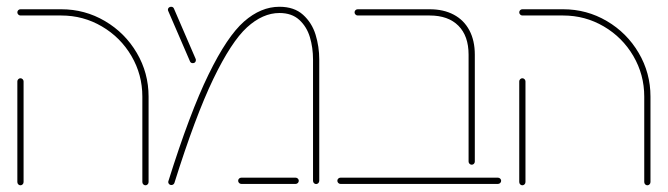

<svg xmlns="http://www.w3.org/2000/svg" viewBox="-20 -546 1983 570"><path d="M31.5 -5.6V-304.4Q31.5 -308.1 34.3 -310.9Q37 -313.7 40.7 -313.7Q44.4 -313.7 47.2 -310.9Q50 -308.1 50 -304.4V-5.6Q50 -1.5 47.2 1.3Q44.4 4.1 40.7 4.1Q37 4.1 34.3 1.3Q31.5 -1.5 31.5 -5.6ZM411.9 4.1Q408.1 4.1 405.4 1.3Q402.6 -1.5 402.6 -5.6V-259.3Q402.6 -324.4 370.2 -379.8Q337.8 -435.2 282.4 -467.6Q227 -500 161.9 -500H40.7Q37 -500 34.3 -502.8Q31.5 -505.6 31.5 -509.3Q31.5 -513.3 34.3 -515.9Q37 -518.5 40.7 -518.5H161.9Q231.9 -518.5 291.5 -483.5Q351.1 -448.5 386.1 -388.9Q421.1 -329.3 421.1 -259.3V-5.6Q421.1 -1.5 418.3 1.3Q415.6 4.1 411.9 4.1Z M480 -8.5Q543.7 -211.5 599.1 -324.8Q654.4 -438.1 704.4 -482Q754.4 -525.9 809.6 -525.9Q853.3 -525.9 879.6 -502.2Q905.9 -478.5 916.9 -443Q927.8 -407.4 927.8 -369.3V-9.3Q927.8 -5.2 925 -2.4Q922.2 0.4 918.5 0.4Q914.8 0.4 912 -2.4Q909.3 -5.2 909.3 -9.3V-369.3Q909.3 -404.4 900 -435.6Q890.7 -466.7 868.5 -487Q846.3 -507.4 809.6 -507.4Q760 -507.4 713.3 -464.8Q666.7 -422.2 613.3 -311.7Q560 -201.1 497.8 -3Q497 -0.4 494.4 1.5Q491.9 3.3 488.9 3.3Q484.1 3.3 481.3 -0.4Q478.5 -4.1 480 -8.5ZM687 -9.3Q687 -13.3 689.8 -15.9Q692.6 -18.5 696.3 -18.5H857.8Q861.5 -18.5 864.3 -15.7Q867 -13 867 -9.3Q867 -5.6 864.3 -2.8Q861.5 0 857.8 0H696.3Q692.6 0 689.8 -2.8Q687 -5.6 687 -9.3ZM544.1 -363.7 479.6 -513Q478.5 -515.2 478.5 -517.4Q478.5 -521.1 481.3 -523.5Q484.1 -525.9 487.8 -525.9Q494.1 -525.9 496.3 -520.7L560.7 -371.5Q561.5 -370.4 561.5 -367.4Q561.5 -363.7 559.1 -361.1Q556.7 -358.5 552.6 -358.5Q546.3 -358.5 544.1 -363.7Z M1371.1 -66.3V-383.7Q1371.1 -439.3 1340.9 -469.6Q1310.7 -500 1255.6 -500H1041.9Q1038.1 -500 1035.4 -502.8Q1032.6 -505.6 1032.6 -509.3Q1032.6 -513.3 1035.4 -515.9Q1038.1 -518.5 1041.9 -518.5H1255.6Q1297 -518.5 1327.2 -502.4Q1357.4 -486.3 1373.5 -455.9Q1389.6 -425.6 1389.6 -383.7V-66.3Q1389.6 -62.6 1387 -59.8Q1384.4 -57 1380.4 -57Q1376.7 -57 1373.9 -59.8Q1371.1 -62.6 1371.1 -66.3ZM981.5 -9.3Q981.5 -13.3 984.3 -15.9Q987 -18.5 990.7 -18.5H1458.5Q1462.2 -18.5 1465 -15.7Q1467.8 -13 1467.8 -9.3Q1467.8 -5.6 1465 -2.8Q1462.2 0 1458.5 0H990.7Q987 0 984.3 -2.8Q981.5 -5.6 981.5 -9.3Z M1521.5 -5.6V-304.4Q1521.5 -308.1 1524.3 -310.9Q1527 -313.7 1530.7 -313.7Q1534.4 -313.7 1537.2 -310.9Q1540 -308.1 1540 -304.4V-5.6Q1540 -1.5 1537.2 1.3Q1534.4 4.1 1530.7 4.1Q1527 4.1 1524.3 1.3Q1521.5 -1.5 1521.5 -5.6ZM1901.9 4.1Q1898.1 4.1 1895.4 1.3Q1892.6 -1.5 1892.6 -5.6V-259.3Q1892.6 -324.4 1860.2 -379.8Q1827.8 -435.2 1772.4 -467.6Q1717 -500 1651.9 -500H1530.7Q1527 -500 1524.3 -502.8Q1521.5 -505.6 1521.5 -509.3Q1521.5 -513.3 1524.3 -515.9Q1527 -518.5 1530.7 -518.5H1651.9Q1721.9 -518.5 1781.5 -483.5Q1841.1 -448.5 1876.1 -388.9Q1911.1 -329.3 1911.1 -259.3V-5.6Q1911.1 -1.5 1908.3 1.3Q1905.6 4.1 1901.9 4.1Z"/></svg>

Font: 26F Galaxy Hebrew Hairline
Style: Regular
Weight: 50
Designer: C₂₉H₂₅N₃O₅
Version: Version 1.000